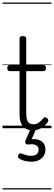

<svg xmlns="http://www.w3.org/2000/svg" viewBox="-20 -1016 428 1522"><path d="M240 17Q205 17 181.5 2.5Q158 -12 146.5 -40Q135 -68 135 -107V-452H57Q47 -452 42.5 -457.5Q38 -463 38 -475Q38 -488 42.5 -494Q47 -500 57 -500H135V-711Q135 -721 141 -725.5Q147 -730 160 -730Q174 -730 181 -725.5Q188 -721 188 -711V-500H324Q335 -500 339.5 -494Q344 -488 344 -475Q344 -463 339.5 -457.5Q335 -452 324 -452H188V-119Q188 -78 199.5 -54.5Q211 -31 246 -31Q271 -31 289 -45Q307 -59 324 -79Q331 -88 338.5 -86.5Q346 -85 354 -79Q361 -72 362.5 -64.5Q364 -57 360 -50Q346 -29 327.5 -14Q309 1 287 9Q265 17 240 17ZM227 266Q211 266 184 261Q157 256 132 241Q124 235 123 227.5Q122 220 126 211Q131 203 137.5 200.5Q144 198 153 202Q168 208 186.5 213.5Q205 219 225 219Q255 219 270.5 206.5Q286 194 286 170Q286 147 267 135.5Q248 124 206 129Q198 130 193 128.5Q188 127 184 122Q179 115 179.5 109Q180 103 184 94L226 -4H271L222 108L205 94Q242 83 272.5 89Q303 95 321.5 115Q340 135 340 170Q340 199 326 220.5Q312 242 287 254Q262 266 227 266ZM0 476H388V486H0ZM0 -20H388V0H0ZM0 -505H388V-500H0ZM0 -996H388V-986H0Z"/></svg>

Font: Playwrite PL Guides
Style: Regular
Weight: 400
Designer: Veronika Burian, José Scaglione
Foundry: TypeTogether
Version: Version 1.003